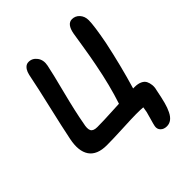

<svg xmlns="http://www.w3.org/2000/svg" viewBox="-242 -848 1215 1215"><g transform="rotate(-45 365.0 -241.0)"><path d="M546.9 212.9Q520 212.9 504.4 197Q488.8 181.2 493.2 157.2Q495.6 143.6 506.1 108.2Q516.6 72.8 520 58.1Q522.5 41.5 525.9 22Q505.9 20 461.9 20Q430.2 20 339.4 24.4Q248.5 28.8 193.8 28.8Q106.4 28.8 72.3 -21.2Q38.1 -71.3 57.1 -164.1Q74.2 -249 108.6 -397Q143.1 -544.9 155.8 -610.8Q160.6 -637.2 166.7 -653.8Q172.9 -670.4 185.3 -682.6Q197.8 -694.8 215.8 -694.8Q249.5 -694.8 271.2 -665.5Q293 -636.2 284.2 -592.8Q273.4 -538.6 238 -400.6Q202.6 -262.7 187 -173.8Q177.2 -132.3 186.8 -113.8Q196.3 -95.2 231.9 -95.2Q261.7 -95.2 293.7 -96.4Q325.7 -97.7 370.6 -99.9Q415.5 -102.1 433.1 -103Q473.6 -224.6 502.9 -377Q515.1 -437.5 528.8 -524.4Q542.5 -611.3 543.9 -619.1Q557.1 -691.9 601.1 -691.9Q630.9 -691.9 651.4 -669.2Q671.9 -646.5 671.9 -611.8Q671.9 -563.5 647 -433.1Q611.8 -266.1 564.9 -107.9H578.1Q607.9 -107.9 627.9 -98.4Q647.9 -88.9 655.8 -73.2Q663.6 -57.6 665.8 -37.6Q668 -17.6 662.1 3.9Q650.4 63.5 641.1 98.1Q631.8 132.8 619.1 158.2Q592.8 212.9 546.9 212.9Z"/></g></svg>

Font: Shantell Sans Bouncy
Style: Italic
Weight: 600
Italic angle: -11.31°
Designer: Stephen Nixon, Anya Danilova, Shantell Martin
Foundry: Arrow Type
Version: Version 1.006;[9816181b4]